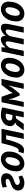

<svg xmlns="http://www.w3.org/2000/svg" viewBox="1855 -2409 568 4318"><g transform="rotate(-90 2139.0 -250.0)"><path d="M351 -40Q319 -16 274.5 -1Q230 14 188 14Q140 14 107 2.5Q74 -9 53 -28.5Q32 -48 22.5 -72.5Q13 -97 13 -123Q13 -170 32.5 -200.5Q52 -231 81 -250.5Q110 -270 143.5 -282Q177 -294 206 -305Q235 -316 254.5 -329Q274 -342 274 -364Q274 -387 261 -396.5Q248 -406 219 -406Q174 -406 145 -397.5Q116 -389 95 -379L80 -472Q96 -481 117.5 -487.5Q139 -494 163 -499Q187 -504 211.5 -506.5Q236 -509 257 -509Q297 -509 324.5 -500Q352 -491 369 -475.5Q386 -460 393.5 -439Q401 -418 401 -394Q401 -345 381.5 -314.5Q362 -284 333 -264Q304 -244 270.5 -232Q237 -220 208 -208.5Q179 -197 159.5 -182Q140 -167 140 -143Q140 -117 159 -103Q178 -89 207 -89Q241 -89 272.5 -98Q304 -107 324 -120Z M444 -162Q444 -241 466.5 -306Q489 -371 526.5 -417Q564 -463 613.5 -488.5Q663 -514 717 -514Q765 -514 798 -499Q831 -484 851.5 -459Q872 -434 881 -402Q890 -370 890 -336Q890 -258 868 -193.5Q846 -129 809 -83Q772 -37 723 -11.5Q674 14 620 14Q573 14 540 -1.5Q507 -17 485.5 -42Q464 -67 454 -98.5Q444 -130 444 -162ZM571 -179Q571 -89 636 -89Q660 -89 683 -110Q706 -131 724 -165Q742 -199 752.5 -242Q763 -285 763 -328Q763 -368 749.5 -389.5Q736 -411 699 -411Q675 -411 652 -391Q629 -371 611 -338.5Q593 -306 582 -264Q571 -222 571 -179Z M1258 -397H1166Q1141 -304 1117.5 -229.5Q1094 -155 1066 -102.5Q1038 -50 1003.5 -22Q969 6 923 6Q869 6 848 -9L886 -117Q903 -112 915 -112Q935 -113 952.5 -130Q970 -147 989 -190.5Q1008 -234 1029.5 -309Q1051 -384 1079 -500H1402L1296 0H1173Z M1697 -182 1634 -170 1512 0H1365L1485 -159L1542 -194Q1509 -203 1485 -231.5Q1461 -260 1461 -305Q1461 -351 1480.5 -389.5Q1500 -428 1534 -455.5Q1568 -483 1614 -498.5Q1660 -514 1714 -514Q1739 -514 1764.5 -511Q1790 -508 1812.5 -503Q1835 -498 1853.5 -492.5Q1872 -487 1883 -483L1781 0H1658ZM1712 -256 1743 -397Q1738 -399 1724.5 -402.5Q1711 -406 1691 -406Q1647 -406 1617.5 -383Q1588 -360 1588 -318Q1588 -286 1607 -270Q1626 -254 1677 -254Z M2348 -229 2378 -333H2373L2317 -247L2194 -92H2149L2085 -247L2067 -333H2061L2052 -230L2004 0H1893L1999 -500H2121L2188 -312L2203 -249H2206L2247 -314L2388 -500H2524L2418 0H2300Z M2553 -162Q2553 -241 2575.5 -306Q2598 -371 2635.5 -417Q2673 -463 2722.5 -488.5Q2772 -514 2826 -514Q2874 -514 2907 -499Q2940 -484 2960.5 -459Q2981 -434 2990 -402Q2999 -370 2999 -336Q2999 -258 2977 -193.5Q2955 -129 2918 -83Q2881 -37 2832 -11.5Q2783 14 2729 14Q2682 14 2649 -1.5Q2616 -17 2594.5 -42Q2573 -67 2563 -98.5Q2553 -130 2553 -162ZM2680 -179Q2680 -89 2745 -89Q2769 -89 2792 -110Q2815 -131 2833 -165Q2851 -199 2861.5 -242Q2872 -285 2872 -328Q2872 -368 2858.5 -389.5Q2845 -411 2808 -411Q2784 -411 2761 -391Q2738 -371 2720 -338.5Q2702 -306 2691 -264Q2680 -222 2680 -179Z M3298 0 3355 -272Q3361 -300 3364.5 -321.5Q3368 -343 3368 -360Q3368 -406 3333 -406Q3316 -406 3299 -397Q3282 -388 3267.5 -374Q3253 -360 3240.5 -343.5Q3228 -327 3220 -312L3156 0H3033L3139 -500H3235L3229 -412H3233Q3248 -428 3265.5 -446Q3283 -464 3305 -479Q3327 -494 3354 -504Q3381 -514 3413 -514Q3453 -514 3473.5 -485Q3494 -456 3492 -408Q3507 -427 3526.5 -446Q3546 -465 3568.5 -480Q3591 -495 3616.5 -504.5Q3642 -514 3669 -514Q3715 -514 3739.5 -492.5Q3764 -471 3764 -412Q3764 -369 3749 -300L3686 0H3563L3622 -281Q3627 -304 3630 -324Q3633 -344 3633 -359Q3633 -382 3624.5 -394Q3616 -406 3596 -406Q3580 -406 3563.5 -396.5Q3547 -387 3532 -372.5Q3517 -358 3504.5 -341Q3492 -324 3485 -309L3421 0Z M3816 -162Q3816 -241 3838.5 -306Q3861 -371 3898.5 -417Q3936 -463 3985.5 -488.5Q4035 -514 4089 -514Q4137 -514 4170 -499Q4203 -484 4223.5 -459Q4244 -434 4253 -402Q4262 -370 4262 -336Q4262 -258 4240 -193.5Q4218 -129 4181 -83Q4144 -37 4095 -11.5Q4046 14 3992 14Q3945 14 3912 -1.5Q3879 -17 3857.5 -42Q3836 -67 3826 -98.5Q3816 -130 3816 -162ZM3943 -179Q3943 -89 4008 -89Q4032 -89 4055 -110Q4078 -131 4096 -165Q4114 -199 4124.5 -242Q4135 -285 4135 -328Q4135 -368 4121.5 -389.5Q4108 -411 4071 -411Q4047 -411 4024 -391Q4001 -371 3983 -338.5Q3965 -306 3954 -264Q3943 -222 3943 -179Z"/></g></svg>

Font: PT Sans
Style: Bold Italic
Weight: 700
Italic angle: -12°
Designer: A.Korolkova, O.Umpeleva, V.Yefimov
Foundry: ParaType Ltd
Version: Version 2.003W OFL